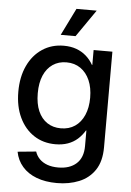

<svg xmlns="http://www.w3.org/2000/svg" viewBox="-62 -781 710 1039"><g transform="rotate(5 293.0 -262.0)"><path d="M287.1 211.9Q223.6 211.9 176 193.8Q128.4 175.8 98.9 141.8Q69.3 107.9 60.5 61.5L160.6 51.8Q168 74.7 184.8 91.8Q201.7 108.9 227.3 118.2Q252.9 127.4 286.6 127.4Q349.1 127.4 385.3 94.7Q421.4 62 421.4 -0.5V-85H418.9Q402.8 -58.1 380.4 -38.1Q357.9 -18.1 327.9 -7.3Q297.9 3.4 260.3 3.4Q193.8 3.4 143.3 -29.8Q92.8 -63 64.5 -122.8Q36.1 -182.6 36.1 -262.7Q36.1 -343.3 64.5 -403.8Q92.8 -464.4 143.6 -498Q194.3 -531.7 260.3 -531.7Q297.9 -531.7 328.1 -520.8Q358.4 -509.8 381.6 -489.5Q404.8 -469.2 420.4 -441.4H422.4V-522.5H524.4V-3.4Q524.4 73.2 492.7 120.6Q460.9 168 407 189.9Q353 211.9 287.1 211.9ZM282.2 -85Q326.7 -85 358.9 -106.9Q391.1 -128.9 408.7 -169.2Q426.3 -209.5 426.3 -263.7Q426.3 -317.9 408.7 -358.2Q391.1 -398.4 358.9 -420.9Q326.7 -443.4 282.2 -443.4Q239.7 -443.4 208 -421.9Q176.3 -400.4 158.9 -360.4Q141.6 -320.3 141.6 -263.7Q141.6 -206.5 158.9 -166.7Q176.3 -127 208 -106Q239.7 -85 282.2 -85ZM237.8 -588.9 310.5 -736.3H420.4L318.4 -588.9Z"/></g></svg>

Font: Inter 28pt Medium
Style: Regular
Weight: 500
Designer: Rasmus Andersson
Foundry: rsms
Version: Version 4.001;git-66647c0bb